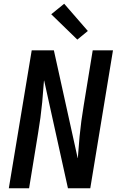

<svg xmlns="http://www.w3.org/2000/svg" viewBox="-20 -1003 640 1023"><path d="M27 0 149 -735H267L394 -160Q395 -162 395 -163Q395 -164 395 -165L404 -276Q408 -317 413.5 -358.5Q419 -400 426 -441L474 -735H582L461 0H342L215 -575Q215 -573 214.5 -572Q214 -571 214 -570L205 -459Q201 -418 195.5 -376.5Q190 -335 183 -294L135 0ZM392 -792 253 -927 322 -983 448 -838Z"/></svg>

Font: Iosevka SS04 Semibold Extended
Style: Italic
Weight: 600
Width: 7
Italic angle: -9°
Monospace: yes
Designer: Belleve Invis
Foundry: Belleve Invis
Version: Version 19.0.0; ttfautohint (v1.8.4)